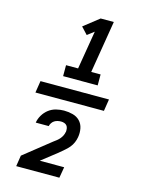

<svg xmlns="http://www.w3.org/2000/svg" viewBox="-146 -933 892 1186"><g transform="rotate(15 300.0 -340.0)"><path d="M214 -444V-514H291L332 -760L289 -727L248 -771L346 -848H430L375 -514H435V-444ZM75 -302 87 -378H525L513 -302ZM78 168 89 98 260 -38Q270 -45 280 -53Q290 -61 298 -70.5Q306 -80 311.5 -91Q317 -102 319 -114Q319 -114 319.5 -114.5Q320 -115 320 -116Q321 -127 319.5 -137.5Q318 -148 312 -155.5Q306 -163 296 -166.5Q286 -170 275 -170Q264 -170 253 -167.5Q242 -165 232.5 -159Q223 -153 216.5 -143Q210 -133 208 -123H125Q129 -148 143 -171.5Q157 -195 178 -211Q199 -227 224.5 -233.5Q250 -240 275 -240Q303 -240 330.5 -233Q358 -226 376.5 -207Q395 -188 400.5 -160.5Q406 -133 401 -104Q398 -86 390.5 -68.5Q383 -51 370.5 -36Q358 -21 343 -8.5Q328 4 313 17H312Q312 17 312 17Q312 17 312 18L210 98H366L354 168Z"/></g></svg>

Font: Iosevka SS04 Extended Oblique
Style: Bold
Weight: 700
Width: 7
Italic angle: -9°
Monospace: yes
Designer: Belleve Invis
Foundry: Belleve Invis
Version: Version 19.0.0; ttfautohint (v1.8.4)